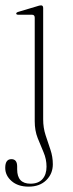

<svg xmlns="http://www.w3.org/2000/svg" viewBox="-22 -468 272 716"><path d="M139 -23Q139 8.5 148 36Q157 63.5 166 90Q175 116.5 175 144.5Q175 180 150.5 204Q126 228 85 228Q45 228 21.2 207.2Q-2.5 186.5 -2.5 158Q-2.5 125.5 20.5 125.5Q42 125.5 42 153V163.5Q42 217 91.5 217Q121 217 136.2 200Q151.5 183 151.5 153.5Q151.5 125.5 140.5 100Q129.5 74.5 118.5 46.8Q107.5 19 107.5 -16V-402Q107.5 -413 97.5 -413H47Q38.5 -413 38.5 -417.5Q38.5 -421.5 47 -424L114 -444Q125.5 -448 131 -448Q139 -448 139 -438Z"/></svg>

Font: Fraunces 72pt Thin
Style: Regular
Weight: 100
Version: Version 1.000;[b76b70a41]